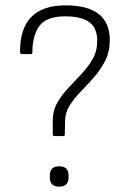

<svg xmlns="http://www.w3.org/2000/svg" viewBox="-20 -686 477 717"><path d="M183 -178Q177 -178 177 -184V-235Q177 -273 194 -302.5Q211 -332 235.5 -358Q260 -384 284.5 -410Q309 -436 326 -465.5Q343 -495 343 -534Q343 -581 314 -603Q285 -625 223 -625Q154 -625 127.5 -589.5Q101 -554 101 -491Q101 -484 95 -484H61Q55 -484 55 -491Q53 -666 225 -666Q390 -666 390 -536Q390 -493 373 -459.5Q356 -426 331.5 -398Q307 -370 282 -344.5Q257 -319 240 -292Q223 -265 223 -233L222 -184Q222 -178 217 -178ZM201 11Q166 11 166 -23V-31Q166 -65 201 -65Q236 -65 236 -31V-23Q236 11 201 11Z"/></svg>

Font: Sofia Sans Semi Condensed Light
Style: Regular
Weight: 300
Designer: Botio Nikoltchev, Ani Petrova
Foundry: lettersoup
Version: Version 4.100; ttfautohint (v1.8.4.7-5d5b)